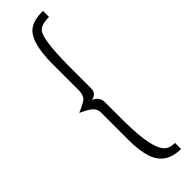

<svg xmlns="http://www.w3.org/2000/svg" viewBox="-264 -711 742 742"><g transform="rotate(-45 107.0 -340.5)"><path d="M14.6 -339.8Q56.6 -357.4 65.4 -368.2Q74.2 -379.9 75.2 -398.4V-543.9Q75.2 -670.9 122.1 -701.2Q146.5 -717.8 194.3 -717.8V-684.6Q149.4 -684.6 135.7 -665Q116.2 -637.7 114.3 -506.8Q114.3 -485.4 114.3 -458V-374Q114.3 -347.7 86.9 -340.8Q85.9 -339.8 85 -339.8Q114.3 -329.1 114.3 -296.9V-202.1Q114.3 -29.3 159.2 -3.9Q172.9 3.9 194.3 3.9V37.1Q112.3 37.1 87.9 -33.2Q75.2 -72.3 75.2 -134.8V-283.2Q75.2 -307.6 44.9 -324.2Q41 -327.1 30.3 -332Q19.5 -336.9 14.6 -339.8Z"/></g></svg>

Font: Post No Bills Colombo Light
Style: Regular
Weight: 300
Designer: Kosala Senevirathne, Siva Puranthara, Lasantha Premarathna, Tharique Azeez
Foundry: Mooniak
Version: Version 1.220 ; ttfautohint (v1.6)